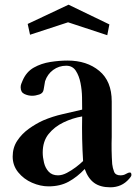

<svg xmlns="http://www.w3.org/2000/svg" viewBox="-20 -792 584 818"><path d="M334 -106Q331 -153 330 -200.5Q329 -248 330 -296Q289 -289 250.5 -270.5Q212 -252 187 -221Q162 -190 162 -142Q162 -122 167.5 -99Q173 -76 187.5 -60.5Q202 -45 227 -45Q245 -45 265 -55.5Q285 -66 303.5 -80Q322 -94 334 -106ZM540 -47Q540 -43 536.5 -38Q533 -33 530 -30Q499 6 450 6Q407 6 381 -13Q355 -32 341 -72Q309 -38 272.5 -18Q236 2 187 2Q152 2 116.5 -13.5Q81 -29 57.5 -58Q34 -87 34 -125Q34 -163 53.5 -192.5Q73 -222 103 -243.5Q133 -265 164 -279Q204 -296 246 -305.5Q288 -315 330 -325V-329Q330 -347 329.5 -377.5Q329 -408 323 -438.5Q317 -469 303 -490.5Q289 -512 262 -512Q231 -512 206.5 -494Q182 -476 172 -446Q170 -437 169 -428.5Q168 -420 166 -411Q164 -395 147.5 -389.5Q131 -384 117 -384Q100 -384 84 -391.5Q68 -399 68 -420Q68 -428 70.5 -434.5Q73 -441 76 -448Q92 -486 124 -504Q156 -522 194.5 -528Q233 -534 268 -534Q350 -534 403 -490Q456 -446 456 -360V-209Q455 -181 455.5 -151.5Q456 -122 458 -93Q460 -76 466 -60.5Q472 -45 493 -45Q507 -45 516.5 -51Q526 -57 534 -57Q538 -57 539 -53Q540 -49 540 -47ZM446 -688 437 -642 270 -697 108 -644 98 -690 272 -772Z"/></svg>

Font: Kaisei HarunoUmi
Style: Bold
Weight: 700
Designer: Font-Kai, 金井和夫
Foundry: KAZUO KANAI
Version: Version 5.003